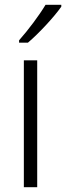

<svg xmlns="http://www.w3.org/2000/svg" viewBox="-20 -785 277 805"><path d="M237 -757V-765H171C144 -720 99 -660 60 -616V-606H97C143 -645 207 -714 237 -757ZM136 0V-532H80V0Z"/></svg>

Font: Noto Sans Gujarati SemiCondensed Light
Style: Regular
Weight: 300
Width: 4
Designer: Jelle Bosma - Monotype Design Team, Universal Thirst
Foundry: Monotype Imaging Inc.
Version: Version 2.106